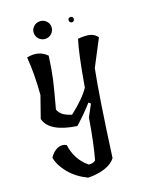

<svg xmlns="http://www.w3.org/2000/svg" viewBox="-182 -817 907 1185"><g transform="rotate(-20 271.5 -224.5)"><path d="M355 -249Q393 -470 419 -547Q471 -551 499 -543Q527 -535 543 -511L454 -341Q420 -172 367 218Q342 251 292.5 266.5Q243 282 184 280Q114 246 71 193.5Q28 141 19 89Q42 54 72.5 42Q103 30 129 46Q141 144 215 205Q248 209 261 194Q288 99 316 -68L357 -144L344 -155Q303 -107 231 -42Q56 -68 33 -160L82 -300Q93 -435 84 -546Q163 -562 213 -511Q201 -422 187.5 -362.5Q174 -303 141 -182Q151 -159 168.5 -145Q186 -131 224 -119Q316 -190 355 -249ZM273 -632Q256 -615 232 -615Q208 -615 191 -632Q174 -649 174 -672.5Q174 -696 191 -712.5Q208 -729 232 -729Q256 -729 273 -712.5Q290 -696 290 -672.5Q290 -649 273 -632ZM403 -672Q403 -689 419.5 -689Q436 -689 436 -672Q436 -665 431.5 -660Q427 -655 420 -655Q413 -655 408 -660Q403 -665 403 -672Z"/></g></svg>

Font: Tillana Medium
Style: Regular
Weight: 500
Designer: Lipi Raval (Devanagari, Latin), Jonny Pinhorn (Latin)
Foundry: Indian Type Foundry
Version: Version 2.003;PS 1.0;hotconv 1.0.79;makeotf.lib2.5.61930; tt